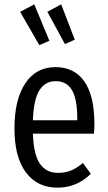

<svg xmlns="http://www.w3.org/2000/svg" viewBox="-20 -843 492 875"><path d="M205.1 -657.2 159.2 -637.2 71.8 -789.1 136.2 -823.2ZM320.8 -662.1 275.9 -642.1 195.8 -789.1 258.8 -823.2ZM410.2 -278.8Q410.2 -258.3 408.2 -233.9H129.9Q133.3 -136.2 162.6 -95.7Q191.9 -55.2 244.1 -55.2Q277.3 -55.2 303.5 -65.9Q329.6 -76.7 357.9 -100.1L394 -50.8Q329.6 12.2 242.2 12.2Q149.9 12.2 97.9 -57.4Q45.9 -127 45.9 -257.8Q45.9 -389.2 95.2 -463.1Q144.5 -537.1 232.9 -537.1Q318.8 -537.1 364.5 -471.7Q410.2 -406.2 410.2 -278.8ZM332 -294.9V-304.2Q332 -392.1 307.9 -432.6Q283.7 -473.1 232.9 -473.1Q186 -473.1 159.7 -431.6Q133.3 -390.1 129.9 -294.9Z"/></svg>

Font: Fira Sans Compressed Book
Style: Regular
Weight: 350
Width: 1
Designer: Carrois Corporate & Edenspiekermann AG
Foundry: Carrois Corporate GbR & Edenspiekermann AG
Version: Version 4.203;PS 004.203;hotconv 1.0.88;makeotf.lib2.5.64775